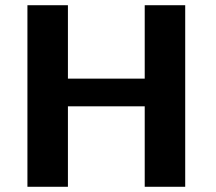

<svg xmlns="http://www.w3.org/2000/svg" viewBox="-20 -715 825 735"><path d="M85 0V-695H240V-414H534V-695H689V0H534V-308H240V0Z"/></svg>

Font: Coval
Style: Heavy
Weight: 900
Foundry: Context Ltd
Version: Version 001.000